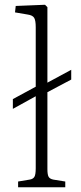

<svg xmlns="http://www.w3.org/2000/svg" viewBox="-20 -786 339 806"><path d="M56 0V-24L104 -32Q118 -34 124 -43Q130 -52 130 -80V-382L34 -329V-370L130 -422V-672Q130 -700 123.5 -711Q117 -722 96 -725L43 -734L46 -761L169 -766L179 -756V-439L279 -493V-452L179 -399V-76Q179 -53 184 -44Q189 -35 204 -32L254 -24V0Z"/></svg>

Font: Literata 18pt ExtraLight
Style: Regular
Weight: 250
Designer: Latin by Veronika Burian and Jose Scaglione. Greek by Irene Vlachou. Cyrillic by Vera Evstafieva.
Foundry: TypeTogether
Version: Version 3.103;gftools[0.9.29]